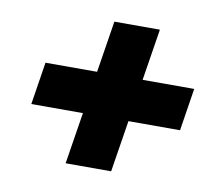

<svg xmlns="http://www.w3.org/2000/svg" viewBox="-60 -642 721 623"><g transform="rotate(10 300.0 -330.0)"><path d="M343 -90H193L220 -260H50L72 -400H242L269 -570H419L392 -400H562L540 -260H370Z"/></g></svg>

Font: JetBrains Mono Extra Bold
Style: Italic
Weight: 800
Italic angle: -9°
Monospace: yes
Designer: Philipp Nurullin, Konstantin Bulenkov
Foundry: JetBrains
Version: 2.002